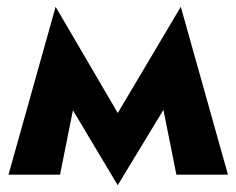

<svg xmlns="http://www.w3.org/2000/svg" viewBox="-20 -515 697 566"><path d="M500 0H652L513 -495L437 -315ZM297 -131 327 31 523 -292 513 -495ZM327 31 357 -131 144 -495 134 -292ZM5 0H157L220 -315L144 -495Z"/></svg>

Font: Jost
Style: Bold
Weight: 700
Version: Version 3.710